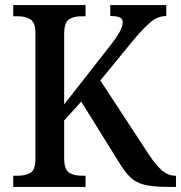

<svg xmlns="http://www.w3.org/2000/svg" viewBox="-20 -734 711 754"><path d="M32 0V-44H52Q80 -44 99.5 -55.5Q119 -67 119 -109V-604Q119 -646 99.5 -658Q80 -670 53 -670H32V-714H316V-670H298Q269 -670 250.5 -657.5Q232 -645 232 -601V-324L409 -550Q438 -587 450 -609Q462 -631 462 -647Q462 -661 450 -666Q438 -671 413 -671V-714H633V-671Q599 -671 570 -646Q541 -621 506 -579L374 -418L566 -125Q593 -84 617 -64Q641 -44 668 -44H671V0H642Q581 0 547 -8.5Q513 -17 491.5 -38Q470 -59 447 -97L299 -335L232 -261V-113Q232 -69 251 -56.5Q270 -44 299 -44H316V0Z"/></svg>

Font: Noto Serif Tamil SemiCondensed Medium
Style: Italic
Weight: 500
Width: 4
Italic angle: -12°
Designer: Indian Type Foundry, Tom Grace, and the Monotype Design Team
Foundry: Monotype Imaging Inc.
Version: Version 2.003; ttfautohint (v1.8.4.7-5d5b)